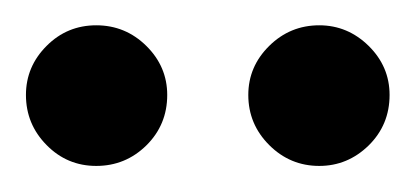

<svg xmlns="http://www.w3.org/2000/svg" viewBox="-20 -625 320 148"><path d="M280.3 -551.8Q280.3 -528.8 264.2 -512.9Q248 -497.1 226.1 -497.1Q203.6 -497.1 187.5 -513.2Q171.4 -529.3 171.4 -551.8Q171.4 -573.7 187.5 -589.6Q203.6 -605.5 226.1 -605.5Q248 -605.5 264.2 -589.6Q280.3 -573.7 280.3 -551.8ZM108.9 -551.8Q108.9 -528.8 92.8 -512.9Q76.7 -497.1 54.2 -497.1Q31.7 -497.1 15.9 -513.2Q0 -529.3 0 -551.8Q0 -573.7 15.9 -589.6Q31.7 -605.5 54.2 -605.5Q76.7 -605.5 92.8 -589.6Q108.9 -573.7 108.9 -551.8Z"/></svg>

Font: Scheherazade New SemiBold
Style: Regular
Weight: 600
Designer: SIL International
Foundry: SIL International
Version: Version 4.000